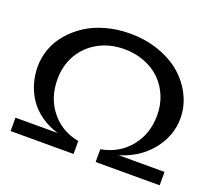

<svg xmlns="http://www.w3.org/2000/svg" viewBox="-130 -968 1287 1146"><g transform="rotate(20 513.5 -395.5)"><path d="M40 -85H307.1Q245.1 -104 197.3 -138.2Q149.4 -172.4 119.6 -216.8Q89.8 -261.2 75 -312Q60.1 -362.8 60.1 -418Q60.1 -476.1 80.3 -531.2Q100.6 -586.4 140.4 -633.3Q180.2 -680.2 234.4 -715.6Q288.6 -751 360.6 -771Q432.6 -791 513.2 -791Q613.8 -791 700 -760Q786.1 -729 844 -677.2Q901.9 -625.5 934.3 -558.1Q966.8 -490.7 966.8 -418Q966.8 -307.1 893.8 -215.1Q820.8 -123 695.8 -85H986.8V0H580.1V-81.1Q693.4 -101.1 761.7 -184.8Q830.1 -268.6 830.1 -388.2Q830.1 -452.1 806.9 -508.1Q783.7 -564 742.7 -604.5Q701.7 -645 642.1 -668.5Q582.5 -691.9 513.2 -691.9Q420.9 -691.9 348.4 -651.9Q275.9 -611.8 236.3 -542.7Q196.8 -473.6 196.8 -388.2Q196.8 -269.5 262.7 -186.5Q328.6 -103.5 439.9 -82V0H40Z"/></g></svg>

Font: Sporting Grotesque
Style: Regular
Weight: 400
Designer: Lucas LE BIHAN
Foundry: Lucas LE BIHAN
Version: Version 2.001;PS 2.1;hotconv 1.0.88;makeotf.lib2.5.647800